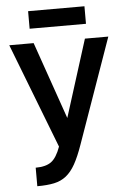

<svg xmlns="http://www.w3.org/2000/svg" viewBox="-60 -738 649 981"><g transform="rotate(-5 265.0 -247.5)"><path d="M91 105Q143 105 171 84.5Q199 64 219 8L11 -530H136L274 -134L399 -530H519L329 8Q308 68 287 105.5Q266 143 239.5 164Q213 185 177.5 192.5Q142 200 91 200ZM122 -695H411V-605H122Z"/></g></svg>

Font: Golos UI Medium
Style: Regular
Weight: 500
Designer: A.Korolkova, Vitaly Kuzmin
Foundry: ParaType Ltd
Version: Version 2.000